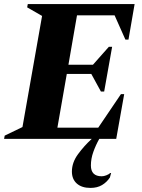

<svg xmlns="http://www.w3.org/2000/svg" viewBox="-50 -680 694 940"><path d="M-30 0 -27 -16 60 -58 156 -602 83 -644 86 -660H609L579 -486H564L511 -605H327L285 -363H405L483 -451H499L460 -232H444L397 -318H277L231 -55H431L542 -219H558L519 0H436Q419 30 407 63.5Q395 97 395 130Q395 183 448 183Q458 183 470 178.5Q482 174 490 167H494L488 189Q473 212 449.5 226Q426 240 393 240Q350 240 326 218.5Q302 197 302 160Q302 116 331.5 75.5Q361 35 399 0Z"/></svg>

Font: Spectral ExtraBold
Style: Italic
Weight: 800
Italic angle: -10°
Designer: Jean-Baptiste Levee
Foundry: Production Type
Version: Version 2.001